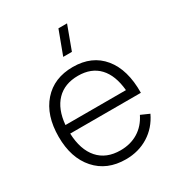

<svg xmlns="http://www.w3.org/2000/svg" viewBox="-186 -891 950 1027"><g transform="rotate(-30 289.5 -378.0)"><path d="M292.5 15.1Q176.3 15.1 108.2 -61.8Q40 -138.7 40 -269Q40 -401.4 107.7 -478.3Q175.3 -555.2 291.5 -555.2Q409.7 -555.2 475.1 -475.3Q540.5 -395.5 538.6 -253.4H102.1Q106 -151.9 155 -96.4Q204.1 -41 291.5 -41Q353.5 -41 400.6 -69.8Q447.8 -98.6 475.1 -153.8L526.9 -130.9Q494.1 -61.5 432.6 -23.2Q371.1 15.1 292.5 15.1ZM103 -305.7H476.6Q467.8 -400.9 420.9 -450.7Q374 -500.5 292.5 -500.5Q209 -500.5 160.2 -450Q111.3 -399.4 103 -305.7ZM274.9 -627.4 329.1 -772.5H382.3L328.6 -627.4Z"/></g></svg>

Font: Manrope Light
Style: Regular
Weight: 300
Designer: Mikhail Sharanda
Foundry: Mikhail Sharanda
Version: Version 4.505;FEAKit 1.0